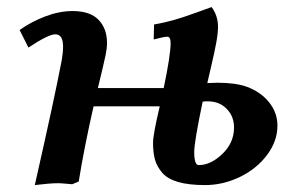

<svg xmlns="http://www.w3.org/2000/svg" viewBox="-20 -522 862 544"><path d="M203.1 -7.8 184.6 0Q180.7 0 167 -1.5Q153.3 -2.9 144.5 -2.9Q121.6 -2.9 78.6 2.4Q135.7 -249.5 154.8 -351.1V-350.6Q158.7 -373 158.7 -390.1Q158.7 -424.8 136.7 -424.8Q117.2 -424.8 60.5 -387.2L35.6 -437Q68.4 -460.4 108.4 -475.6Q148.4 -490.7 185.5 -490.7Q235.4 -490.7 259.3 -465.8Q283.2 -440.9 283.2 -400.4Q283.2 -385.7 279.3 -366.2Q270.5 -325.7 257.3 -272.5H443.8Q463.4 -365.7 463.4 -399.9Q463.4 -418 454.1 -418Q445.3 -418 415.5 -410.2L416.5 -452.6Q446.8 -458 471.9 -465.1Q497.1 -472.2 532.7 -485.1Q568.4 -498 579.6 -502Q597.7 -477.5 597.7 -445.8Q597.7 -428.2 592.8 -401.4Q587.9 -374.5 578.9 -336.4Q569.8 -298.3 567.4 -286.6Q585 -287.6 595.7 -287.6Q647 -287.6 678.7 -276.4Q718.8 -261.7 742.4 -232.2Q766.1 -202.6 766.1 -166Q766.1 -122.1 736.6 -82.8Q707 -43.5 659.4 -20.5Q611.8 2.4 561 2.4Q515.1 2.4 484.9 -6.3Q454.6 -15.1 439.7 -32.5Q424.8 -49.8 419.2 -69.6Q413.6 -89.4 413.6 -117.2Q413.6 -141.1 432.6 -220.7H245.1Q218.3 -103 203.1 -7.8ZM568.8 -234.9Q559.1 -234.9 554.2 -233.9Q530.3 -120.1 530.3 -91.3Q530.3 -54.2 543 -54.2Q577.1 -54.2 610.1 -85.9Q643.1 -117.7 643.1 -160.6Q643.1 -192.4 622.3 -213.6Q601.6 -234.9 568.8 -234.9Z"/></svg>

Font: Flanker
Style: Bold Italic
Weight: 700
Italic angle: -12°
Designer: Flanker
Version: Version 2.000